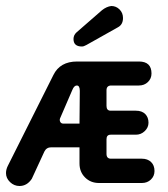

<svg xmlns="http://www.w3.org/2000/svg" viewBox="-20 -610 560 640"><path d="M45 10Q27 10 13.5 -3Q0 -16 0 -33Q0 -45 6 -57L158 -360Q180 -405 237 -405H443Q485 -405 485 -365Q485 -348 473 -336.5Q461 -325 443 -325H351Q335 -325 335 -309V-257Q335 -241 349 -241H433Q453 -241 464 -230Q475 -219 475 -201Q475 -185 462.5 -173Q450 -161 433 -161H349Q335 -161 335 -146V-97Q335 -81 350 -81H453Q472 -81 483.5 -70Q495 -59 495 -40Q495 -23 483 -11.5Q471 0 453 0H310Q282 0 263.5 -18.5Q245 -37 245 -65V-119H151Q135 -119 128 -105L86 -14Q70 10 45 10ZM191 -198H245L246 -307Q246 -325 236 -325Q227 -325 221 -310L180 -215Q178 -209 181 -203.5Q184 -198 191 -198ZM235 -502 320 -576Q335 -588 351 -590Q367 -590 378.5 -578.5Q390 -567 390 -550Q390 -528 373 -519L268 -460Q265 -459 261.5 -457Q258 -455 253 -455Q225 -455 225 -480Q225 -493 235 -502Z"/></svg>

Font: Dongle
Style: Bold
Weight: 700
Designer: Yanghee Ryu
Foundry: Yanghee Ryu
Version: Version 2.000